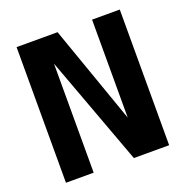

<svg xmlns="http://www.w3.org/2000/svg" viewBox="-126 -816 901 931"><g transform="rotate(-20 325.0 -350.0)"><path d="M58 0V-700H269.5L447.5 -194.5V-700H590.5V0H408.5L201 -562.5V0Z"/></g></svg>

Font: Trispace SemiBold
Style: Regular
Weight: 600
Designer: Tyler Finck
Foundry: Etcetera Type Company
Version: Version 1.210; ttfautohint (v1.8.3)